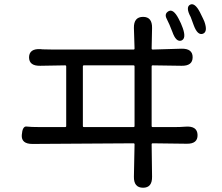

<svg xmlns="http://www.w3.org/2000/svg" viewBox="-20 -842 1040 899"><path d="M650 37Q606 37 607 -15L610 -166Q610 -171 605 -171L132 -168Q79 -168 82 -210Q85 -252 104.5 -249.5Q124 -247 167 -247H285Q290 -247 290 -252V-531Q290 -536 285 -536L168 -534Q116 -533 116 -574Q117 -615 170 -612L179 -611Q204 -610 229 -610H605Q610 -610 610 -615L607 -711Q606 -763 650 -763Q693 -763 692 -711L690 -615Q690 -610 695 -610L830 -614Q882 -615 882 -574Q882 -533 830 -534L695 -536Q690 -536 690 -531V-252Q690 -247 695 -247H799Q824 -247 849 -249Q904 -253 905 -210Q906 -168 854 -169L695 -171Q690 -171 690 -166L692 -15Q693 37 650 37ZM368 -252Q368 -247 373 -247H605Q610 -247 610 -252V-531Q610 -536 605 -536H373Q368 -536 368 -531ZM829 -652Q804 -644 787 -693Q773 -730 760.5 -754Q748 -778 770 -790Q792 -801 816 -755Q828 -733 836 -710Q853 -661 829 -652ZM930 -684Q905 -675 887 -724Q875 -758 873 -762Q848 -808 870 -820Q892 -831 916 -785Q934 -749 937 -741Q954 -693 930 -684Z"/></svg>

Font: Resource Han Rounded KR
Style: Regular
Weight: 400
Designer: Cyano Hao (round all glyphs); Ryoko NISHIZUKA 西塚涼子 (kana, bopomofo & ideographs); Paul D. Hunt (Latin, Greek & Cyrillic)
Foundry: Cyano Hao
Version: 0.990